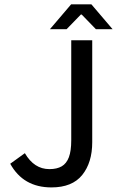

<svg xmlns="http://www.w3.org/2000/svg" viewBox="-20 -838 531 871"><path d="M204.1 -70.8Q238.3 -70.8 260 -83.5Q281.7 -96.2 292.5 -124.8Q303.2 -153.3 303.2 -202.1V-655.3H398.4V-192.9Q398.4 -100.6 353 -44.2Q307.6 12.2 213.4 12.2Q85.4 12.2 26.4 -95.2L92.8 -143.1Q134.8 -70.8 204.1 -70.8ZM302.7 -818.4H394.5L490.7 -705.6H415L350.6 -772H346.7L282.2 -705.6H206.5Z"/></svg>

Font: Varta SemiBold
Style: Regular
Weight: 600
Designer: Joana Correia, Viktoriya Grabowska, Eben Sorkin
Foundry: Sorkin Type
Version: Version 1.003; ttfautohint (v1.3) -l 8 -r 24 -G 200 -x 12 -H